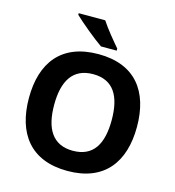

<svg xmlns="http://www.w3.org/2000/svg" viewBox="-133 -1045 1062 1167"><g transform="rotate(15 398.0 -462.0)"><path d="M384 -934H217V-924C255 -887 349 -809 400 -774H499V-787C467 -824 413 -889 384 -934ZM738 -358C738 -580 631 -725 399 -725C165 -725 58 -580 58 -359C58 -137 165 10 398 10C631 10 738 -137 738 -358ZM217 -358C217 -508 271 -599 399 -599C527 -599 579 -508 579 -358C579 -208 527 -117 398 -117C271 -117 217 -208 217 -358Z"/></g></svg>

Font: Noto Traditional Nushu
Style: Bold
Weight: 700
Designer: LIU Zhao
Foundry: LiuZhao Studio
Version: Version 2.003